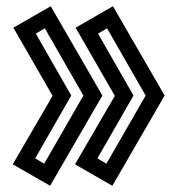

<svg xmlns="http://www.w3.org/2000/svg" viewBox="-20 -597 556 617"><path d="M448 -290 324 -506 295 -489 409 -290 293 -88 322 -71ZM509 -290 341 0 221 -69 349 -289 223 -508 343 -577ZM248 -290 124 -506 95 -489 209 -290 93 -88 122 -71ZM309 -290 141 0 21 -69 149 -289 23 -508 143 -577Z"/></svg>

Font: Aurach Bi
Style: Regular
Weight: 400
Designer: Peter Wiegel
Foundry: Peter Wiegel
Version: Version 1.002